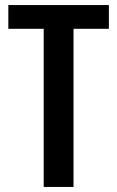

<svg xmlns="http://www.w3.org/2000/svg" viewBox="-20 -740 465 760"><path d="M153 0V-626H13V-720H411V-626H271V0Z"/></svg>

Font: Instrument Sans Condensed SemiBold
Style: Regular
Weight: 600
Width: 3
Designer: Rodrigo Fuenzalida
Foundry: fragTYPE
Version: Version 1.000;gftools[0.9.28]